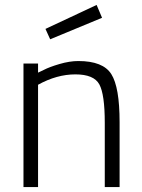

<svg xmlns="http://www.w3.org/2000/svg" viewBox="-20 -757 573 777"><path d="M75 0V-500H134V-463L157 -474Q180 -486 221 -498Q262 -510 297 -510Q397 -510 430.5 -457Q464 -404 464 -263Q464 -263 464 0H404V-260Q404 -375 382 -415.5Q360 -456 285 -456Q210 -456 134 -414V0ZM164 -640 371 -737 393 -685 183 -598Z"/></svg>

Font: Titillium Web[RUS by Daymarius]
Style: Regular
Weight: 300
Designer: Cyrillization by Daymarius
Foundry: Cyrillization by Daymarius
Version: Version 1.002 September 12, 2018